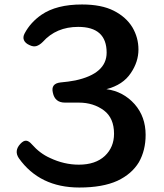

<svg xmlns="http://www.w3.org/2000/svg" viewBox="-20 -819 730 857"><path d="M334 18Q157 18 64 -113Q42 -146 71 -177Q85 -192 97 -191Q109 -190 122 -175Q158 -134 203 -114Q266 -84 332 -84Q406 -84 448 -123Q489 -162 489 -222Q489 -292 444 -326Q397 -361 332 -361H270Q225 -361 216 -405Q206 -446 250 -451Q285 -454 316 -460Q456 -490 456 -584Q456 -699 329 -699Q231 -699 171 -632Q157 -618 143 -613.5Q129 -609 111 -618Q93 -626 87 -639.5Q81 -653 90 -670Q116 -719 165 -753Q232 -799 346 -799Q433 -799 488 -771Q543 -743 571 -697Q598 -651 598 -598Q598 -543 564 -493Q529 -440 455 -421Q530 -411 581 -354Q630 -298 630 -217Q630 -148 600 -95Q568 -42 504 -12Q438 18 334 18Z"/></svg>

Font: MaokenZhuyuanTi
Style: Regular
Weight: 400
Designer: Fontworks Inc & LongZhuTi team: ZERO子、时光羊、荆南、频凡、刘鹏、Little White Dog、帆影Magmeta、奈白不弍、白日月球、ChaoTawei、雨三（排名不分先后）
Version: Version 1.000; 20230222